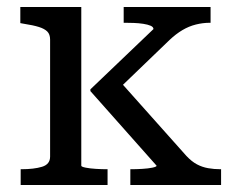

<svg xmlns="http://www.w3.org/2000/svg" viewBox="-20 -528 674 548"><path d="M611 0H352V-45H355Q369 -45 386 -46Q403 -47 415 -49.5Q427 -52 427 -55L238 -268V-273L418 -445Q418 -451 410 -454.5Q402 -458 389 -460Q376 -462 362 -462.5Q348 -463 337 -463H333V-508H581V-463H579Q559 -463 539 -458Q519 -453 500.5 -442Q482 -431 464 -414L331 -286L512 -83Q527 -67 542 -59Q557 -51 574 -48Q591 -45 609 -45H611ZM212 -508V-55Q212 -52 224.5 -49.5Q237 -47 254 -46Q271 -45 284 -45H287V0H39V-45H41Q77 -45 100 -52Q123 -59 123 -81V-415Q123 -430 115 -438Q107 -446 91 -451Q75 -456 49 -460L38 -462V-508Z"/></svg>

Font: Roboto Serif 20pt
Style: Regular
Weight: 400
Designer: Greg Gazdowicz
Foundry: Commercial Type
Version: Version 1.008